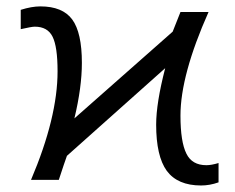

<svg xmlns="http://www.w3.org/2000/svg" viewBox="-20 -563 736 601"><path d="M44.9 -471.7Q44.9 -487.3 44.9 -532.2Q79.1 -543 106.4 -543Q175.8 -543 206.1 -502Q236.3 -460.9 236.3 -366.2Q236.3 -290 212.9 -192.4Q315.4 -283.2 520.5 -463.9Q526.4 -479.5 544.9 -525.4Q567.4 -525.4 632.8 -525.4Q544.9 -328.1 544.9 -201.2Q544.9 -119.1 563.5 -82Q581.1 -45.9 626 -45.9Q641.6 -45.9 664.1 -52.7Q664.1 -32.2 664.1 7.8Q636.7 17.6 609.4 17.6Q536.1 17.6 502 -28.3Q468.8 -74.2 468.8 -172.9Q468.8 -240.2 497.1 -349.6Q394.5 -257.8 189.5 -75.2Q182.6 -56.6 164.1 0Q142.6 0 77.1 0Q160.2 -195.3 160.2 -339.8Q160.2 -417 144.5 -448.2Q128.9 -479.5 88.9 -479.5Q79.1 -479.5 44.9 -471.7Z"/></svg>

Font: Gothic A1
Style: Regular
Weight: 400
Designer: HanYang I&C Co.,Ltd.
Version: Version 2.50